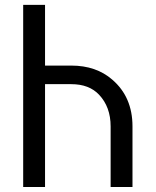

<svg xmlns="http://www.w3.org/2000/svg" viewBox="-20 -752 626 772"><path d="M73.2 0V-732.4H161.1V-488.3H266.6Q366.7 -488.3 431.6 -431.6Q512.7 -361.8 512.7 -244.1V0H424.8V-244.1Q424.8 -321.8 378.4 -371.1Q338.4 -413.6 266.6 -413.6H161.1V0Z"/></svg>

Font: Consola Mono
Style: Book
Weight: 400
Monospace: yes
Designer: Wojciech Kalinowski "wmk69" (wmk69@o2.pl)
Foundry: Wojciech Kalinowski "wmk69" (wmk69@o2.pl)
Version: Version 2.1.0